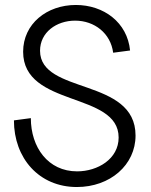

<svg xmlns="http://www.w3.org/2000/svg" viewBox="-20 -736 609 772"><path d="M289 16C423 16 525 -73 525 -191C525 -425 141 -355 141 -532C141 -606 207 -653 282 -653C360 -653 425 -602 435 -524L503 -533C492 -646 397 -716 285 -716C168 -716 73 -640 73 -528C73 -303 457 -369 457 -183C457 -97 373 -47 290 -47C173 -47 104 -144 104 -261L36 -252C36 -100 137 16 289 16Z"/></svg>

Font: Uncut Sans Book
Style: Regular
Weight: 350
Designer: Kasper Nordkvist
Foundry: UNCUT.wtf
Version: Version 1.304;Glyphs 3.2 (3246)